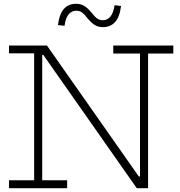

<svg xmlns="http://www.w3.org/2000/svg" viewBox="-20 -992 950 1012"><path d="M701 0 173.5 -752H227.5L755 0ZM27.5 -711V-752H227L226 -702.5H202.5V-42H334V0H27.5V-42H160V-711ZM577 -710V-752H893.5V-710H760.5V0H703L687 -62H718V-710ZM584 -964.5 618 -960.5Q611 -903 586.8 -876Q562.5 -849 522.5 -849Q496.5 -849 478.5 -860.8Q460.5 -872.5 441 -896Q425 -917 412.5 -926.2Q400 -935.5 382.5 -935.5Q357.5 -935.5 341.8 -916.5Q326 -897.5 320 -856L285.5 -860Q292.5 -917.5 316.5 -944.8Q340.5 -972 380.5 -972Q407 -972 425.2 -960.2Q443.5 -948.5 463 -924.5Q479.5 -903.5 492.2 -894.5Q505 -885.5 521.5 -885.5Q546.5 -885.5 562 -904.5Q577.5 -923.5 584 -964.5Z"/></svg>

Font: Hepta Slab Light
Style: Regular
Weight: 300
Designer: Michael LaGattuta
Foundry: Michael LaGattuta
Version: Version 1.102